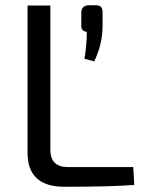

<svg xmlns="http://www.w3.org/2000/svg" viewBox="-20 -711 554 732"><path d="M320 -691H342Q358 -691 364.5 -685Q371 -679 371 -664V-609Q370 -540 339 -477L302 -487Q311 -539 311 -590Q301 -590 295 -596.5Q289 -603 290 -614V-664Q291 -691 320 -691ZM172 -690V-140Q172 -74 239 -74H488L492 -6Q405 1 225 1Q85 1 85 -129V-690Z"/></svg>

Font: Exo 2.0
Style: Regular
Weight: 400
Designer: Natanael Gama
Version: Version 1.001;PS 001.001;hotconv 1.0.70;makeotf.lib2.5.58329